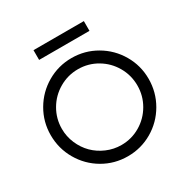

<svg xmlns="http://www.w3.org/2000/svg" viewBox="-185 -981 1117 1148"><g transform="rotate(-30 373.0 -407.0)"><path d="M35.2 -331.1Q35.2 -422.4 80.6 -500.2Q126 -578.1 203.9 -623.5Q281.7 -668.9 373 -668.9Q464.4 -668.9 542.2 -623.5Q620.1 -578.1 665.5 -500.2Q710.9 -422.4 710.9 -331.1Q710.9 -238.8 665.5 -160.4Q620.1 -82 542.5 -36.6Q464.8 8.8 373 8.8Q281.2 8.8 203.6 -36.6Q126 -82 80.6 -160.4Q35.2 -238.8 35.2 -331.1ZM111.8 -330.1Q111.8 -277.3 132.6 -229Q153.3 -180.7 188.5 -145.5Q223.6 -110.4 272 -89.6Q320.3 -68.8 373 -68.8Q443.4 -68.8 503.2 -104Q563 -139.2 597.9 -199.5Q632.8 -259.8 632.8 -330.1Q632.8 -400.9 597.9 -461.2Q563 -521.5 503.2 -556.6Q443.4 -591.8 373 -591.8Q302.7 -591.8 242.4 -556.6Q182.1 -521.5 147 -461.2Q111.8 -400.9 111.8 -330.1ZM200.2 -755.9V-823.2H547.9V-755.9Z"/></g></svg>

Font: Human Sans
Style: Regular
Weight: 400
Designer: Tim Radville
Foundry: Continuum
Version: Version 1.000;FEAKit 1.0